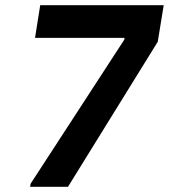

<svg xmlns="http://www.w3.org/2000/svg" viewBox="-20 -720 651 740"><path d="M98 -12 459 -567 460 -574H115L135 -700H611L588 -559L242 0H96Z"/></svg>

Font: Be Vietnam
Style: Bold Italic
Weight: 700
Italic angle: -9.66701°
Designer: Gabriel Lam
Foundry: TypeRant
Version: Version 3.000